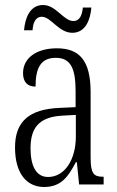

<svg xmlns="http://www.w3.org/2000/svg" viewBox="-20 -737 469 767"><path d="M269 -606C321 -606 341 -657 345 -707H311C308 -679 300 -653 273 -653C234 -653 204 -717 152 -717C99 -717 80 -664 76 -616H110C112 -645 121 -670 147 -670C184 -670 214 -606 269 -606ZM156 10C225 10 253 -32 283 -89H287L296 0H394V-31H391C354 -31 342 -44 342 -108V-369C342 -497 296 -544 207 -544C124 -544 72 -504 72 -445C72 -410 89 -391 122 -391C122 -466 143 -506 203 -506C264 -506 282 -461 282 -372V-309L218 -306C98 -301 40 -253 40 -148C40 -41 89 10 156 10ZM172 -30C123 -30 102 -76 102 -145C102 -225 135 -270 229 -275L283 -278V-191C283 -100 239 -30 172 -30Z"/></svg>

Font: Noto Serif Thai ExtraCondensed Light
Style: Regular
Weight: 300
Width: 2
Designer: Monotype Design Team
Foundry: Monotype Imaging Inc.
Version: Version 2.002